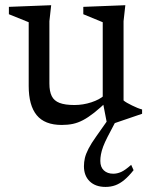

<svg xmlns="http://www.w3.org/2000/svg" viewBox="-20 -482 602 756"><path d="M174.5 -153Q174.5 -122 183.8 -103.5Q193 -85 214.5 -76.8Q236 -68.5 273 -68.5Q307 -68.5 339.8 -79.2Q372.5 -90 390.5 -106.5L405.5 -86.5Q374.5 -57 350.8 -38.2Q327 -19.5 307 -9Q287 1.5 267 5.8Q247 10 223 10Q156 10 124.5 -28.5Q93 -67 93 -143.5V-394.5L15 -426V-455L181.5 -461.5L174.5 -398.5ZM402 8.5 384.5 -82V-394.5L308 -426V-455L473.5 -461.5L466.5 -398.5V-86.5Q471 -82.5 480 -77.2Q489 -72 499.8 -66.8Q510.5 -61.5 521 -57.2Q531.5 -53 539.5 -51V-34L415 8.5ZM403.5 57Q392.5 78.5 386.2 95.2Q380 112 377.5 125.8Q375 139.5 375 151.5Q375 176 389 189Q403 202 426 202Q441.5 202 457.2 195Q473 188 496.5 167L506 188Q487 212 469.5 226.5Q452 241 434.2 247.5Q416.5 254 395.5 254Q356 254 333.2 232Q310.5 210 310.5 172.5Q310.5 156.5 314.2 140.2Q318 124 328.5 103.5Q339 83 359 55L414 -23H445.5Z"/></svg>

Font: Newsreader
Style: Regular
Weight: 400
Designer: Hugues Gentile
Foundry: Production Type
Version: Version 1.003